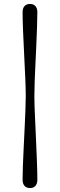

<svg xmlns="http://www.w3.org/2000/svg" viewBox="-20 -795 303 969"><path d="M110 -310.5Q110 -347.5 107.5 -402Q105 -456.5 102 -517.8Q99 -579 96.5 -636Q94 -693 94 -734Q94 -753 103.5 -764Q113 -775 131.5 -775Q149.5 -775 159 -764Q168.5 -753 168.5 -734Q168.5 -704.5 167 -662.2Q165.5 -620 163.5 -571.8Q161.5 -523.5 159 -475.2Q156.5 -427 155 -384Q153.5 -341 153.5 -310.5Q153.5 -273.5 156 -218.8Q158.5 -164 161.2 -103Q164 -42 166.2 15Q168.5 72 168.5 113Q168.5 131.5 159 142.8Q149.5 154 131.5 154Q113 154 103.5 142.8Q94 131.5 94 113Q94 83.5 95.5 41.2Q97 -1 99.5 -49.2Q102 -97.5 104.2 -146Q106.5 -194.5 108.2 -237.2Q110 -280 110 -310.5Z"/></svg>

Font: Fraunces 16pt
Style: Regular
Weight: 400
Version: Version 1.000;[b76b70a41]